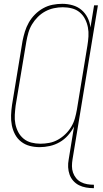

<svg xmlns="http://www.w3.org/2000/svg" viewBox="-20 -763 540 1006"><path d="M472 223Q451 223 431 219.5Q411 216 394 207.5Q377 199 364 184.5Q351 170 344.5 151.5Q338 133 337 113Q336 93 340 72L368 -100Q355 -75 336 -53.5Q317 -32 292.5 -18Q268 -4 241 2Q214 8 188 8Q161 8 136 1.5Q111 -5 91 -20.5Q71 -36 59 -58.5Q47 -81 42 -106.5Q37 -132 38 -159Q39 -186 43 -213L98 -548Q103 -573 110.5 -597.5Q118 -622 131 -645Q144 -668 163.5 -687.5Q183 -707 206.5 -720Q230 -733 255.5 -738Q281 -743 306 -743Q334 -743 360.5 -735.5Q387 -728 407 -711Q427 -694 439 -670Q451 -646 454 -619L473 -735H493L360 72Q357 90 357 107.5Q357 125 362.5 141Q368 157 378.5 170Q389 183 404 191Q419 199 436.5 202Q454 205 472 205ZM192 -10Q215 -10 238.5 -14.5Q262 -19 283.5 -31Q305 -43 323 -60.5Q341 -78 353.5 -99Q366 -120 372.5 -143Q379 -166 383 -189L438 -524Q442 -548 443.5 -572.5Q445 -597 440.5 -620Q436 -643 425.5 -663.5Q415 -684 397.5 -698.5Q380 -713 357 -719Q334 -725 309 -725Q286 -725 262.5 -720Q239 -715 217.5 -703.5Q196 -692 178 -674Q160 -656 147.5 -635Q135 -614 128.5 -591Q122 -568 118 -545L62 -210Q59 -186 57.5 -161.5Q56 -137 60.5 -114Q65 -91 75.5 -71Q86 -51 103.5 -36.5Q121 -22 144 -16Q167 -10 192 -10Z"/></svg>

Font: Iosevka Thin Oblique
Style: Regular
Weight: 100
Italic angle: -9°
Monospace: yes
Designer: Belleve Invis
Foundry: Belleve Invis
Version: Version 32.5.0; ttfautohint (v1.8.4)